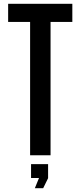

<svg xmlns="http://www.w3.org/2000/svg" viewBox="-20 -820 425 1014"><path d="M139 0V-704H23V-800H362V-704H247V0ZM144 120V47H234V121L208 174H164L186 120Z"/></svg>

Font: Big Shoulders Display
Style: Bold
Weight: 700
Designer: Patric King
Foundry: XO Type Co
Version: Version 1.000; ttfautohint (v1.8.2)